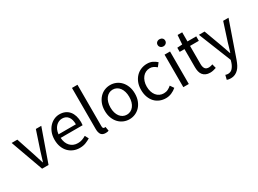

<svg xmlns="http://www.w3.org/2000/svg" viewBox="-39 -1494 3343 2485"><g transform="rotate(-30 1632.5 -251.5)"><path d="M11.7 -485.8H96.7L188.5 -210Q199.7 -173.8 211.2 -137.9Q222.7 -102.1 233.9 -66.9H237.8Q248.5 -102.1 259.5 -137.9Q270.5 -173.8 281.7 -210L373.5 -485.8H454.6L282.7 0H186.5Z M512.7 -242.2Q512.7 -301.8 531.2 -349.4Q549.8 -397 580.3 -429.9Q610.8 -462.9 649.7 -480.5Q688.5 -498 730.5 -498Q776.9 -498 813.2 -481.9Q849.6 -465.8 874.3 -435.8Q898.9 -405.8 911.9 -363.8Q924.8 -321.8 924.8 -270Q924.8 -243.2 921.9 -225.1H593.8Q598.6 -146 642.1 -100.1Q685.5 -54.2 755.9 -54.2Q790.5 -54.2 820.1 -64.7Q849.6 -75.2 876.5 -91.8L905.8 -38.1Q873.5 -18.1 834.7 -2.9Q795.9 12.2 745.6 12.2Q696.8 12.2 654.3 -5.4Q611.8 -22.9 580.3 -55.4Q548.8 -87.9 530.8 -135Q512.7 -182.1 512.7 -242.2ZM852.5 -278.8Q852.5 -354 821 -393.6Q789.6 -433.1 732.9 -433.1Q706.5 -433.1 683.1 -422.6Q659.7 -412.1 640.6 -392.6Q621.6 -373 609.1 -344.5Q596.7 -315.9 592.8 -278.8Z M1043.9 -711.9H1126V-91.8Q1126 -71.8 1133.1 -64Q1140.1 -56.2 1148.9 -56.2Q1152.8 -56.2 1156.5 -56.2Q1160.2 -56.2 1167 -58.1L1177.7 3.9Q1169.9 7.8 1158.9 10Q1147.9 12.2 1130.9 12.2Q1084 12.2 1064 -15.9Q1043.9 -43.9 1043.9 -98.1Z M1263.2 -242.2Q1263.2 -303.2 1281.7 -350.6Q1300.3 -397.9 1331.3 -430.9Q1362.3 -463.9 1402.8 -481Q1443.4 -498 1488.3 -498Q1533.2 -498 1573.7 -481Q1614.3 -463.9 1645.3 -430.9Q1676.3 -397.9 1694.8 -350.6Q1713.4 -303.2 1713.4 -242.2Q1713.4 -182.1 1694.8 -134.5Q1676.3 -86.9 1645.3 -54.4Q1614.3 -22 1573.7 -4.9Q1533.2 12.2 1488.3 12.2Q1443.4 12.2 1402.8 -4.9Q1362.3 -22 1331.3 -54.4Q1300.3 -86.9 1281.7 -134.5Q1263.2 -182.1 1263.2 -242.2ZM1348.1 -242.2Q1348.1 -200.2 1358.2 -166Q1368.2 -131.8 1386.7 -107.4Q1405.3 -83 1431.2 -69.6Q1457 -56.2 1488.3 -56.2Q1519 -56.2 1545.2 -69.6Q1571.3 -83 1589.8 -107.4Q1608.4 -131.8 1618.4 -166Q1628.4 -200.2 1628.4 -242.2Q1628.4 -284.2 1618.4 -318.6Q1608.4 -353 1589.8 -377.9Q1571.3 -402.8 1545.2 -416.5Q1519 -430.2 1488.3 -430.2Q1457 -430.2 1431.2 -416.5Q1405.3 -402.8 1386.7 -377.9Q1368.2 -353 1358.2 -318.6Q1348.1 -284.2 1348.1 -242.2Z M1805.2 -242.2Q1805.2 -303.2 1824.2 -350.6Q1843.3 -397.9 1875.2 -430.9Q1907.2 -463.9 1949.7 -481Q1992.2 -498 2039.1 -498Q2087.4 -498 2121.8 -480.5Q2156.2 -462.9 2181.2 -439.9L2140.1 -387.2Q2118.2 -405.8 2094.7 -418Q2071.3 -430.2 2042 -430.2Q2009.3 -430.2 1981.2 -416.5Q1953.1 -402.8 1933.1 -377.9Q1913.1 -353 1901.6 -318.6Q1890.1 -284.2 1890.1 -242.2Q1890.1 -200.2 1901.1 -166Q1912.1 -131.8 1931.6 -107.4Q1951.2 -83 1979.2 -69.6Q2007.3 -56.2 2040 -56.2Q2075.2 -56.2 2103.8 -70.6Q2132.3 -85 2154.3 -105L2191.4 -50.8Q2158.2 -22 2117.7 -4.9Q2077.1 12.2 2033.2 12.2Q1985.4 12.2 1943.4 -4.9Q1901.4 -22 1870.8 -54.4Q1840.3 -86.9 1822.8 -134.5Q1805.2 -182.1 1805.2 -242.2Z M2338.9 -585.9Q2314.9 -585.9 2298.3 -601.1Q2281.7 -616.2 2281.7 -639.2Q2281.7 -663.1 2298.3 -677.5Q2314.9 -691.9 2338.9 -691.9Q2362.8 -691.9 2379.2 -677.5Q2395.5 -663.1 2395.5 -639.2Q2395.5 -616.2 2379.2 -601.1Q2362.8 -585.9 2338.9 -585.9ZM2296.9 -485.8H2378.9V0H2296.9Z M2556.2 -418.9H2484.4V-481L2560.5 -485.8L2570.3 -622.1H2639.2V-485.8H2770.5V-418.9H2639.2V-148.9Q2639.2 -104 2655.8 -79.6Q2672.4 -55.2 2714.4 -55.2Q2727.5 -55.2 2742.4 -59.1Q2757.3 -63 2769.5 -67.9L2785.2 -5.9Q2765.1 1 2741.7 6.6Q2718.3 12.2 2695.3 12.2Q2656.2 12.2 2629.9 0Q2603.5 -12.2 2586.9 -33.2Q2570.3 -54.2 2563.2 -84Q2556.2 -113.8 2556.2 -149.9Z M2847.2 133.8Q2855 136.2 2865 138.7Q2875 141.1 2884.3 141.1Q2926.3 141.1 2952.6 111.6Q2979 82 2994.1 37.1L3004.9 1L2810.1 -485.8H2895L2994.1 -216.8Q3004.9 -185.1 3017.6 -149.4Q3030.3 -113.8 3041 -80.1H3044.9Q3056.2 -112.8 3066.2 -148.9Q3076.2 -185.1 3085.9 -216.8L3172.9 -485.8H3252.9L3069.8 40Q3057.1 76.2 3041 107.2Q3024.9 138.2 3002.9 160.6Q2981 183.1 2953.1 196Q2925.3 209 2888.2 209Q2871.1 209 2857.2 206.5Q2843.3 204.1 2831.1 199.2Z"/></g></svg>

Font: Pyidaungsu ZawDecode
Style: Regular
Weight: 400
Designer: Sun Tun
Foundry: Your Own Font Foundry
Version: Version 2.50